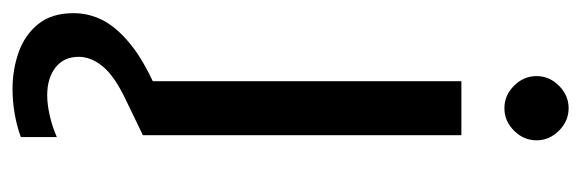

<svg xmlns="http://www.w3.org/2000/svg" viewBox="-360 -380 906 299"><g transform="rotate(90 92.5 -230.0)"><path d="M69 0V-496H153V0ZM111 -563Q91 -563 76 -578Q61 -593 61 -613Q61 -633 76 -648Q91 -663 111 -663Q131 -663 146 -648Q161 -633 161 -613Q161 -593 146 -578Q131 -563 111 -563ZM81 203Q51 203 24 193.5Q-3 184 -20 163Q-37 142 -37 108Q-37 84 -26 62.5Q-15 41 10.5 20Q36 -1 79 -20L132 -43L153 0L95 28Q60 45 45.5 63Q31 81 31 100Q31 123 47.5 136Q64 149 91 149Q105 149 122.5 145Q140 141 156 134V190Q140 196 120.5 199.5Q101 203 81 203Z"/></g></svg>

Font: DM Sans 24pt
Style: Regular
Weight: 400
Designer: Colophon Foundry, Jonny Pinhorn
Foundry: Colophon Foundry
Version: Version 4.004;gftools[0.9.30]